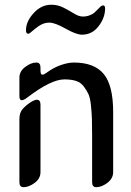

<svg xmlns="http://www.w3.org/2000/svg" viewBox="-20 -776 547 801"><path d="M61 -16.1V-278.8Q61 -306.2 74.2 -320.8Q87.4 -335.9 105.5 -347.9Q123.5 -359.9 133.8 -359.9Q148.9 -359.9 148.9 -338.9V-58.1Q148.9 -31.2 124.8 -13.2Q100.6 4.9 78.1 4.9Q61 4.9 61 -16.1ZM175.8 -473.6Q203.6 -494.1 233.9 -504.6Q264.2 -515.1 288.1 -515.1Q373 -515.1 412.6 -467.5Q452.1 -419.9 452.1 -308.1V-58.1Q452.1 -31.7 428.2 -13.4Q404.3 4.9 381.3 4.9Q364.3 4.9 364.3 -16.1V-209Q364.3 -254.9 363.5 -278.3Q362.8 -301.8 359.6 -334.5Q356.4 -367.2 349.1 -383.1Q341.8 -398.9 329.3 -415.5Q316.9 -432.1 296.9 -438.5Q276.9 -444.8 249 -444.8Q192.9 -444.8 95.2 -370.1Q79.6 -357.9 70.8 -357.9Q61 -357.9 61 -374.5V-452.1Q61 -478.5 85.2 -496.8Q109.4 -515.1 131.8 -515.1Q148.9 -515.1 148.9 -494.1V-481.9Q148.9 -464.4 156.7 -464.4Q163.6 -464.4 175.8 -473.6ZM321.8 -631.3Q298.3 -631.3 253.7 -656.5Q209 -681.6 186.5 -681.6Q169.4 -681.6 155 -674.8Q140.6 -668 124.5 -654.3Q108.4 -640.6 104.5 -637.9Q100.6 -635.3 97.7 -635.3Q88.4 -635.3 88.4 -649.9Q88.4 -686.5 120.4 -721.4Q152.3 -756.3 194.3 -756.3Q221.2 -756.3 245.4 -743.9Q269.5 -731.4 289.3 -719.2Q309.1 -707 325.7 -707Q340.8 -707 353.5 -711.9Q366.2 -716.8 372.6 -722.2Q378.9 -727.5 387.7 -736.8Q396.5 -746.1 399.9 -749Q405.3 -753.4 409.7 -753.4Q418.5 -753.4 418.5 -741.2Q418.5 -702.1 391.4 -666.7Q364.3 -631.3 321.8 -631.3Z"/></svg>

Font: SirinStencil
Style: Regular
Weight: 400
Designer: Olga Karpushina (okarpush@gmail.com)
Foundry: Cyreal (www.cyreal.org)
Version: Version 1.002